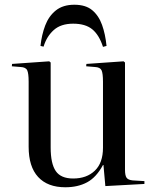

<svg xmlns="http://www.w3.org/2000/svg" viewBox="-20 -777 659 811"><path d="M256 14Q181 14 141 -29.5Q101 -73 101 -157V-432Q101 -467 95 -480Q89 -493 67 -494L30 -497L31 -507L188 -518L194 -513V-154Q194 -86 215.5 -54.5Q237 -23 289 -23Q346 -23 380.5 -56Q415 -89 415 -153V-432Q415 -467 409 -480Q403 -493 381 -494L344 -497L345 -507L502 -518L508 -513V-60Q508 -36 514.5 -26.5Q521 -17 540 -15L590 -12V0L425 9L417 -80H415Q387 -28 348 -7Q309 14 256 14ZM294 -757Q342 -757 369.5 -734Q397 -711 411 -672Q425 -633 430 -583L415 -579Q399 -629 370 -653Q341 -677 289 -677Q237 -677 207 -650Q177 -623 164 -580L151 -583Q156 -630 171 -669.5Q186 -709 216 -733Q246 -757 294 -757Z"/></svg>

Font: Display Regular
Style: Regular
Weight: 400
Designer: Latin by Veronika Burian and Jose Scaglione. Greek by Irene Vlachou. Cyrillic by Vera Evstafieva.
Foundry: TypeTogether
Version: Version 3.002